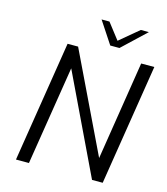

<svg xmlns="http://www.w3.org/2000/svg" viewBox="-132 -1028 981 1129"><g transform="rotate(15 358.5 -463.0)"><path d="M189 -736H253L542 -135L637 -736H717L600 0H535L247 -602L151 0H72ZM345 -926H393L468 -829L584 -926H633L490 -791H434Z"/></g></svg>

Font: Exo
Style: Italic
Weight: 400
Italic angle: -9°
Designer: Natanael Gama
Foundry: Natanael Gama
Version: Version 1.500; ttfautohint (v1.6)